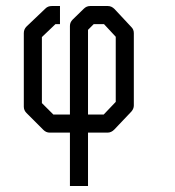

<svg xmlns="http://www.w3.org/2000/svg" viewBox="-20 -490 580 637"><path d="M272 -50V127H212V-50H145Q133 -50 124 -59L68 -115Q59 -124 59 -136V-380Q59 -393 68 -402L131 -462Q139 -470 152 -470H179V-410H164L119 -367V-148L157 -110H212V-404Q212 -416 221 -425L258 -461Q267 -470 279 -470H338Q350 -470 360 -460L416 -400Q424 -392 424 -380V-140Q424 -129.5 416 -120L359 -60Q349 -50 337 -50ZM272 -110H324L364 -152V-368L325 -410H291L272 -391Z"/></svg>

Font: IBM 3270
Style: Regular
Weight: 400
Monospace: yes
Version: Version 2.3.1